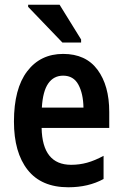

<svg xmlns="http://www.w3.org/2000/svg" viewBox="-20 -782 520 812"><path d="M269 10Q155 10 97 -63.5Q39 -137 39 -268Q39 -407 95 -480.5Q151 -554 247 -554Q343 -554 392.5 -487Q442 -420 442 -309V-241H156Q159 -85 281 -85Q316 -85 348.5 -94Q381 -103 418 -123V-25Q354 10 269 10ZM157 -327H333Q332 -386 311.5 -424Q291 -462 247 -462Q207 -462 184 -429Q161 -396 157 -327ZM244 -602 99 -753V-762H232L323 -615V-602Z"/></svg>

Font: Noto Sans Condensed SemiBold
Style: Regular
Weight: 600
Width: 3
Designer: Monotype Design Team
Foundry: Monotype Imaging Inc.
Version: Version 2.013; ttfautohint (v1.8.4.7-5d5b)